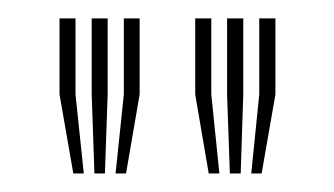

<svg xmlns="http://www.w3.org/2000/svg" viewBox="-20 -820 364 209"><path d="M105.8 -631.2 114.8 -717.2V-800H132V-717.2L117.2 -631.2ZM59.8 -631.2 44.8 -717.2V-800H62.2V-717.2L71.2 -631.2ZM82.8 -631.2 79.8 -717.2V-800H97.2V-717.2L94.2 -631.2ZM253.5 -631.2 262.2 -717.2V-800H279.8V-717.2L264.8 -631.2ZM207.2 -631.2 192.5 -717.2V-800H210V-717.2L218.8 -631.2ZM230.2 -631.2 227.2 -717.2V-800H244.8V-717.2L242 -631.2Z"/></svg>

Font: Big Shoulders Inline Display SemiBold
Style: Regular
Weight: 600
Designer: Patric King
Foundry: XO Type Co
Version: Version 1.000